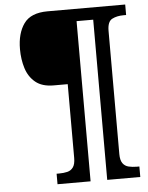

<svg xmlns="http://www.w3.org/2000/svg" viewBox="-58 -807 744 966"><g transform="rotate(-5 313.5 -324.5)"><path d="M193 111V58H206Q229 58 247.5 53.5Q266 49 277 33.5Q288 18 288 -13V-386H217Q159 -386 125.5 -413.5Q92 -441 78 -485.5Q64 -530 64 -582Q64 -662 99 -711Q134 -760 219 -760H611V-707H598Q564 -707 540 -694.5Q516 -682 516 -635V-13Q516 18 527 33.5Q538 49 557 53.5Q576 58 598 58H611V111H444V-698H360V111Z"/></g></svg>

Font: Noto Serif
Style: Bold Italic
Weight: 700
Italic angle: -12°
Designer: Monotype Design Team
Foundry: Monotype Imaging Inc.
Version: Version 2.013